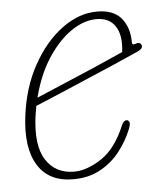

<svg xmlns="http://www.w3.org/2000/svg" viewBox="-40 -468 429 512"><g transform="rotate(-5 174.5 -212.0)"><path d="M295.5 -113Q283.5 -82.5 262 -54.8Q240.5 -27 209.2 -9.8Q178 7.5 136.5 7.5Q71 7.5 41.8 -40Q12.5 -87.5 23.5 -172.5Q33 -247.5 65.5 -306.2Q98 -365 143.8 -398.8Q189.5 -432.5 238 -432.5Q282 -432.5 302.8 -407.5Q323.5 -382.5 323.5 -343.5Q323.5 -334.5 331.5 -337.5Q344.5 -342.5 348.5 -334Q353 -324.5 337 -317Q306 -303 265 -285.2Q224 -267.5 182.2 -249.8Q140.5 -232 106.5 -217.5Q72.5 -203 55 -196Q52.5 -182.5 50.5 -169Q40 -90.5 65.5 -51.5Q91 -12.5 140.5 -12.5Q174.5 -12.5 213.8 -38.2Q253 -64 278 -124.5Q283.5 -137 291 -137Q296 -137 298.5 -131.8Q301 -126.5 295.5 -113ZM234.5 -412.5Q200.5 -412.5 166 -388.5Q131.5 -364.5 103.2 -320.8Q75 -277 60 -217.5Q84 -228 125.2 -245.2Q166.5 -262.5 212.2 -282.2Q258 -302 295.5 -319Q297 -328 297 -341.5Q297 -374 281.2 -393.2Q265.5 -412.5 234.5 -412.5Z"/></g></svg>

Font: Fraunces144ptSuperSoftThinItalic
Style: Italic
Weight: 100
Italic angle: -16°
Version: Version 1.000;[0bf87f6ff]